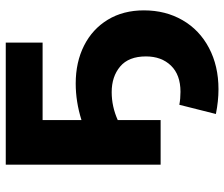

<svg xmlns="http://www.w3.org/2000/svg" viewBox="-76 -502 779 667"><g transform="rotate(-90 313.5 -168.5)"><path d="M357 -295Q431 -295 488.5 -266Q546 -237 578.5 -183.5Q611 -130 611 -58Q611 17 577 76Q543 135 480.5 168Q418 201 337 201Q296 201 251 192L283 65Q304 69 328 69Q387 69 419 36Q451 3 451 -51Q451 -111 416 -140.5Q381 -170 327 -170Q277 -170 230 -149V0H75V-538H499V-410H230V-275Q294 -295 357 -295Z"/></g></svg>

Font: APTA Sans Regular
Style: Bold Italic
Weight: 700
Version: Version 7.200